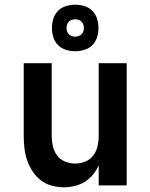

<svg xmlns="http://www.w3.org/2000/svg" viewBox="-20 -789 640 817"><path d="M252 8Q226 8 200 1Q174 -6 153.5 -22Q133 -38 118.5 -60Q104 -82 95.5 -107Q87 -132 84 -158Q81 -184 81 -210V-520H200V-210Q200 -188 205 -166.5Q210 -145 223 -127.5Q236 -110 257 -101.5Q278 -93 300 -93Q322 -93 343 -101.5Q364 -110 377 -127.5Q390 -145 395 -166.5Q400 -188 400 -210V-520H519V0H400V-86Q391 -65 376 -46.5Q361 -28 341 -15.5Q321 -3 298 2.5Q275 8 252 8ZM300 -571Q280 -571 260.5 -577Q241 -583 227 -597Q213 -611 207 -630.5Q201 -650 201 -670Q201 -690 207 -709.5Q213 -729 227 -743Q241 -757 260.5 -763Q280 -769 300 -769Q320 -769 339.5 -763Q359 -757 373 -743Q387 -729 393 -709.5Q399 -690 399 -670Q399 -650 393 -630.5Q387 -611 373 -597Q359 -583 339.5 -577Q320 -571 300 -571ZM300 -633Q307 -633 314.5 -635.5Q322 -638 327 -643Q332 -648 334.5 -655.5Q337 -663 337 -670Q337 -677 334.5 -684.5Q332 -692 327 -697Q322 -702 314.5 -704.5Q307 -707 300 -707Q293 -707 285.5 -704.5Q278 -702 273 -697Q268 -692 265.5 -684.5Q263 -677 263 -670Q263 -663 265.5 -655.5Q268 -648 273 -643Q278 -638 285.5 -635.5Q293 -633 300 -633Z"/></svg>

Font: Iosevka SS04 Extended
Style: Bold
Weight: 700
Width: 7
Monospace: yes
Designer: Belleve Invis
Foundry: Belleve Invis
Version: Version 19.0.0; ttfautohint (v1.8.4)